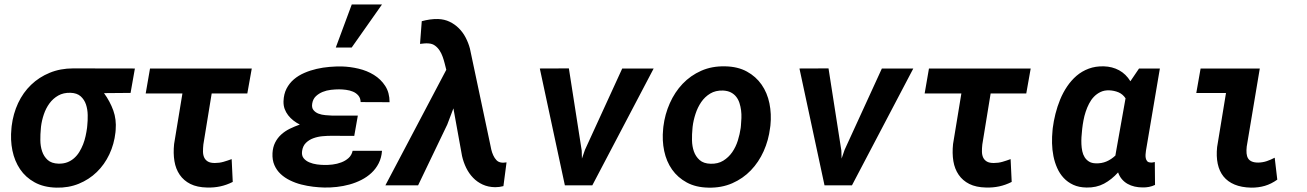

<svg xmlns="http://www.w3.org/2000/svg" viewBox="-20 -838 5909 868"><path d="M570.3 -418 450.2 -417Q477.5 -379.4 492.2 -338.6Q506.8 -297.9 502.9 -250.5L502 -239.7Q496.1 -186.5 474.4 -140.4Q452.6 -94.2 417.7 -60.3Q382.8 -26.4 336.2 -7.3Q289.6 11.7 234.4 10.3Q177.2 8.8 136.5 -13.7Q95.7 -36.1 70.8 -73Q45.9 -109.9 36.1 -157.5Q26.4 -205.1 31.7 -257.3L32.7 -268.1Q39.6 -324.2 62 -372.1Q84.5 -419.9 120.6 -454.6Q156.7 -489.3 204.8 -509Q252.9 -528.8 311 -528.8L589.8 -528.3ZM164.6 -255.9Q162.1 -231.4 162.4 -204.3Q162.6 -177.2 170.4 -153.8Q178.2 -130.4 195.6 -114.7Q212.9 -99.1 244.6 -98.1Q266.6 -97.7 283.9 -104.2Q301.3 -110.8 314.9 -122.8Q328.6 -134.8 338.6 -151.1Q348.6 -167.5 355.7 -185.5Q362.8 -203.6 366.9 -222.7Q371.1 -241.7 373.5 -259.8L374.5 -270Q377 -292.5 376.5 -318.1Q376 -343.8 368.7 -365.7Q361.3 -387.7 344.7 -402.6Q328.1 -417.5 298.8 -418.5Q266.6 -419.4 243.2 -406Q219.7 -392.6 203.6 -370.6Q187.5 -348.6 178.2 -321Q168.9 -293.5 165.5 -266.1Z M1098.1 -415.5H937L899.4 -185.1Q897.5 -167.5 897.7 -152.3Q897.9 -137.2 903.3 -125.7Q908.7 -114.3 919.9 -107.7Q931.2 -101.1 951.2 -101.1Q971.7 -101.1 990.2 -106.4Q1008.8 -111.8 1027.3 -118.7L1032.2 -15.6Q1004.4 -1.5 975.8 4.6Q947.3 10.7 916 9.8Q871.1 8.8 840.8 -6.3Q810.5 -21.5 792.5 -47.9Q774.4 -74.2 768.6 -109.6Q762.7 -145 767.1 -187L804.7 -415.5H638.7L658.2 -528.3H1118.2Z M1478.5 -224.1Q1459.5 -224.1 1437.7 -222.2Q1416 -220.2 1396.7 -213.1Q1377.4 -206.1 1363.3 -192.4Q1349.1 -178.7 1345.7 -155.3Q1342.8 -135.3 1352.5 -123Q1362.3 -110.8 1378.4 -104Q1394.5 -97.2 1413.1 -94.7Q1431.6 -92.3 1445.8 -92.3Q1462.9 -91.8 1483.4 -94.2Q1503.9 -96.7 1522.7 -103.8Q1541.5 -110.8 1555.7 -123.5Q1569.8 -136.2 1574.2 -156.2H1707Q1704.6 -124.5 1691.9 -99.6Q1679.2 -74.7 1659.2 -56.2Q1639.2 -37.6 1613.8 -24.7Q1588.4 -11.7 1560.1 -3.9Q1531.7 3.9 1502.7 7.1Q1473.6 10.3 1446.3 9.8Q1422.4 9.3 1395.5 6.1Q1368.7 2.9 1342 -3.9Q1315.4 -10.7 1291.3 -22.5Q1267.1 -34.2 1248.8 -51.3Q1230.5 -68.4 1220.5 -91.6Q1210.4 -114.7 1211.9 -145.5Q1213.4 -172.9 1223.9 -193.6Q1234.4 -214.4 1251.2 -229.7Q1268.1 -245.1 1290 -255.9Q1312 -266.6 1335.4 -274.9Q1319.8 -282.7 1306.4 -293.2Q1293 -303.7 1282.7 -316.9Q1272.5 -330.1 1266.8 -345.7Q1261.2 -361.3 1261.7 -379.9Q1262.7 -412.6 1275.4 -437.3Q1288.1 -461.9 1308.8 -479.5Q1329.6 -497.1 1356.2 -508.5Q1382.8 -520 1411.6 -526.6Q1440.4 -533.2 1469.7 -535.6Q1499 -538.1 1524.9 -537.6Q1562.5 -536.6 1600.8 -527.6Q1639.2 -518.6 1670.4 -499.3Q1701.7 -480 1721.4 -449.7Q1741.2 -419.4 1741.2 -376L1610.4 -376.5Q1609.9 -394.5 1600.1 -406Q1590.3 -417.5 1575.9 -423.6Q1561.5 -429.7 1544.4 -431.9Q1527.3 -434.1 1512.7 -434.1Q1496.1 -434.1 1476.3 -431.9Q1456.5 -429.7 1439 -422.6Q1421.4 -415.5 1408.2 -403.1Q1395 -390.6 1391.6 -370.6Q1388.2 -351.6 1397 -340.6Q1405.8 -329.6 1419.9 -324.2Q1434.1 -318.8 1451.2 -317.4Q1468.3 -315.9 1481.4 -315.4H1597.7L1581.5 -223.6ZM1570.3 -817.9H1707L1569.8 -623H1498Z M1870.1 0H1722.2L1997.6 -522.5L1990.2 -551.8Q1986.8 -565.4 1981.4 -580.8Q1976.1 -596.2 1967.5 -609.4Q1959 -622.6 1946.8 -631.6Q1934.6 -640.6 1918 -641.6Q1908.2 -642.6 1898.4 -641.6Q1888.7 -640.6 1878.9 -639.6L1886.7 -742.2Q1904.8 -747.1 1923.3 -749.8Q1941.9 -752.4 1960.4 -752Q1989.3 -751 2012.7 -739.7Q2036.1 -728.5 2054.4 -710.2Q2072.8 -691.9 2085.2 -668Q2097.7 -644 2104.5 -618.2L2195.8 -187Q2197.8 -176.3 2200.9 -162.4Q2204.1 -148.4 2210 -135.7Q2215.8 -123 2224.6 -113.8Q2233.4 -104.5 2247.6 -103Q2252.9 -102.1 2258.8 -102.8Q2264.6 -103.5 2270 -104L2255.9 3.4Q2246.6 5.9 2237.3 7.1Q2228 8.3 2218.3 8.3Q2187 7.8 2162.1 -3.7Q2137.2 -15.1 2118.7 -34.4Q2100.1 -53.7 2087.6 -79.1Q2075.2 -104.5 2068.8 -132.8L2029.8 -348.1L2002 -274.9Z M2609.9 -156.7 2610.8 -121.1 2624.5 -160.6 2793 -528.3H2935.1L2657.7 0H2533.7L2420.4 -528.3L2551.8 -528.8Z M2979 -265.6Q2985.8 -321.3 3008.1 -371.3Q3030.3 -421.4 3065.9 -459Q3101.6 -496.6 3150.1 -518.1Q3198.7 -539.6 3258.3 -538.1Q3315.4 -537.1 3356.4 -514.6Q3397.5 -492.2 3423.1 -455.3Q3448.7 -418.5 3458.5 -370.6Q3468.3 -322.8 3462.9 -270.5L3461.4 -259.8Q3454.6 -204.1 3432.4 -154.5Q3410.2 -105 3374.5 -67.9Q3338.9 -30.8 3290.3 -9.5Q3241.7 11.7 3182.6 10.3Q3126 9.3 3085 -12.9Q3043.9 -35.2 3018.3 -71.5Q2992.7 -107.9 2982.7 -155.5Q2972.7 -203.1 2978 -255.4ZM3110.4 -255.4Q3107.9 -231 3108.4 -203.9Q3108.9 -176.8 3116.9 -153.6Q3125 -130.4 3142.8 -114.5Q3160.6 -98.6 3192.4 -97.7Q3225.6 -96.7 3249.8 -111.6Q3273.9 -126.5 3290.3 -150.1Q3306.6 -173.8 3315.7 -202.9Q3324.7 -231.9 3328.6 -259.8L3329.6 -270Q3331.1 -286.1 3331.8 -304Q3332.5 -321.8 3330.3 -339.1Q3328.1 -356.4 3323 -372.3Q3317.9 -388.2 3308.3 -400.4Q3298.8 -412.6 3284.2 -420.2Q3269.5 -427.7 3248.5 -428.7Q3214.8 -429.7 3190.7 -415Q3166.5 -400.4 3150.1 -376.5Q3133.8 -352.5 3124.3 -323.2Q3114.7 -293.9 3111.3 -265.6Z M3783.7 -156.7 3784.7 -121.1 3798.3 -160.6 3966.8 -528.3H4108.9L3831.5 0H3707.5L3594.2 -528.3L3725.6 -528.8Z M4619.6 -415.5H4458.5L4420.9 -185.1Q4418.9 -167.5 4419.2 -152.3Q4419.4 -137.2 4424.8 -125.7Q4430.2 -114.3 4441.4 -107.7Q4452.6 -101.1 4472.7 -101.1Q4493.2 -101.1 4511.7 -106.4Q4530.3 -111.8 4548.8 -118.7L4553.7 -15.6Q4525.9 -1.5 4497.3 4.6Q4468.8 10.7 4437.5 9.8Q4392.6 8.8 4362.3 -6.3Q4332 -21.5 4314 -47.9Q4295.9 -74.2 4290 -109.6Q4284.2 -145 4288.6 -187L4326.2 -415.5H4160.2L4179.7 -528.3H4639.6Z M5223.6 -528.3 5160.6 -156.2Q5159.7 -148.9 5158.9 -140.1Q5158.2 -131.3 5159.7 -123.5Q5161.1 -115.7 5165.8 -109.9Q5170.4 -104 5180.2 -103.5Q5185.5 -102.5 5190.4 -103.5Q5195.3 -104.5 5200.7 -105.5L5201.7 -2Q5175.8 10.3 5144.5 9.3Q5126.5 9.3 5109.4 5.4Q5092.3 1.5 5077.9 -6.6Q5063.5 -14.6 5052.2 -27.6Q5041 -40.5 5034.7 -58.6Q5005.9 -26.4 4971.2 -7.8Q4936.5 10.7 4892.1 9.8Q4857.9 9.3 4832.3 -2.4Q4806.6 -14.2 4788.6 -33.7Q4770.5 -53.2 4759.3 -78.6Q4748 -104 4742.4 -132.3Q4736.8 -160.6 4736.1 -190.4Q4735.4 -220.2 4738.3 -248L4739.3 -258.8Q4743.2 -290 4751.5 -323.2Q4759.8 -356.4 4772.7 -387.9Q4785.6 -419.4 4804.2 -447Q4822.8 -474.6 4846.9 -495.4Q4871.1 -516.1 4901.9 -527.6Q4932.6 -539.1 4970.2 -538.1Q5008.3 -537.1 5039.3 -520.3Q5070.3 -503.4 5090.3 -470.7L5129.4 -528.3ZM4871.6 -246.6Q4870.1 -233.4 4869.1 -217.8Q4868.2 -202.1 4868.9 -186Q4869.6 -169.9 4872.8 -154.5Q4876 -139.2 4883.5 -127.2Q4891.1 -115.2 4903.1 -107.7Q4915 -100.1 4933.6 -99.6Q4960 -98.6 4981.9 -107.9Q5003.9 -117.2 5022.5 -134.8Q5023.4 -140.6 5024.4 -146.2Q5025.4 -151.9 5026.4 -157.7L5068.4 -393.6Q5055.7 -412.6 5036.4 -420.7Q5017.1 -428.7 4994.1 -429.7Q4972.2 -430.2 4955.3 -422.1Q4938.5 -414.1 4925.5 -400.6Q4912.6 -387.2 4903.6 -369.6Q4894.5 -352.1 4888.2 -332.8Q4881.8 -313.5 4878.2 -293.7Q4874.5 -273.9 4872.6 -256.8Z M5407.7 -528.3H5675.3L5616.2 -175.3Q5614.3 -158.2 5615.5 -144.8Q5616.7 -131.3 5622.3 -122.1Q5627.9 -112.8 5639.2 -107.9Q5650.4 -103 5668.5 -103Q5689 -103.5 5707 -109.6Q5725.1 -115.7 5742.7 -125L5754.4 -25.9Q5727.1 -6.3 5698 2.2Q5668.9 10.7 5635.7 10.3Q5592.3 9.3 5561.3 -3.7Q5530.3 -16.6 5511.2 -40.3Q5492.2 -64 5485.1 -97.7Q5478 -131.3 5482.4 -173.3L5522.5 -417.5H5388.2Z"/></svg>

Font: Roboto Mono
Style: Bold Italic
Weight: 700
Designer: Google
Version: Version 2.000985; 2015; ttfautohint (v1.3)